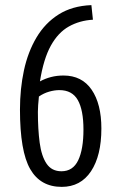

<svg xmlns="http://www.w3.org/2000/svg" viewBox="-20 -719 460 750"><path d="M221 11Q138 11 98 -58.5Q58 -128 58 -291Q58 -372 73.5 -444Q89 -516 122.5 -572.5Q156 -629 209 -662.5Q262 -696 337 -699L343 -642Q291 -639 249 -615.5Q207 -592 178.5 -540.5Q150 -489 136 -401Q156 -412 179 -418Q202 -424 228 -424Q300 -424 338 -368.5Q376 -313 376 -217Q376 -111 335.5 -50Q295 11 221 11ZM220 -50Q265 -50 285.5 -93Q306 -136 306 -213Q306 -289 284 -328Q262 -367 212 -367Q193 -367 172 -361Q151 -355 132 -342Q130 -324 129 -308Q128 -292 128 -282Q128 -214 135 -161.5Q142 -109 162 -79.5Q182 -50 220 -50Z"/></svg>

Font: Ubuntu Sans Condensed
Style: Regular
Weight: 400
Width: 3
Designer: Dalton Maag Ltd
Foundry: Dalton Maag Ltd
Version: Version 1.006; ttfautohint (v1.8.4.7-5d5b)